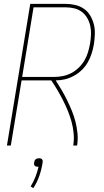

<svg xmlns="http://www.w3.org/2000/svg" viewBox="-20 -755 540 996"><path d="M16 0 137 -735H320Q346 -735 371 -729Q396 -723 416 -709Q436 -695 448.5 -673.5Q461 -652 467 -628Q473 -604 472 -577.5Q471 -551 467 -525Q463 -501 455.5 -477.5Q448 -454 435.5 -432Q423 -410 404.5 -392Q386 -374 363 -361.5Q340 -349 316.5 -343.5Q293 -338 269 -338Q285 -313 300 -287.5Q315 -262 328 -235.5Q341 -209 352.5 -181Q364 -153 371.5 -123.5Q379 -94 382 -63Q385 -32 380 0H360Q365 -32 362 -63.5Q359 -95 351 -124Q343 -153 331.5 -181Q320 -209 306.5 -235.5Q293 -262 278 -287.5Q263 -313 246 -338H92L36 0ZM262 -356Q284 -356 306.5 -360.5Q329 -365 350 -376Q371 -387 388.5 -404Q406 -421 418 -441.5Q430 -462 436.5 -484Q443 -506 447 -528Q451 -551 452 -574.5Q453 -598 448.5 -619.5Q444 -641 433 -660.5Q422 -680 405 -693Q388 -706 366 -711.5Q344 -717 320 -717H154L95 -356ZM153 221 139 212Q154 188 164 162Q174 136 180 110H176Q172 110 167.5 109Q163 108 160 104.5Q157 101 156.5 96.5Q156 92 157 88Q158 83 159.5 79Q161 75 165 71.5Q169 68 174 67Q179 66 183 66Q187 66 191 67Q195 68 198 71.5Q201 75 201.5 79Q202 83 201 88Q196 122 184.5 156Q173 190 153 221Z"/></svg>

Font: Iosevka Term Curly Th Obl
Style: Regular
Weight: 100
Italic angle: -9°
Designer: Belleve Invis
Foundry: Belleve Invis
Version: Version 32.3.0